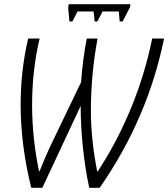

<svg xmlns="http://www.w3.org/2000/svg" viewBox="-20 -899 807 921"><path d="M313 -796H327L352 -844H429L434 -796H447L472 -844H550L554 -796H568L603 -863L606 -879H310L307 -863ZM130 2H183L367 -391C367 -267 381 -123 408 2H458C618 -228 716 -466 767 -714H710C664 -488 575 -269 449 -77H446C429 -164 416 -265 416 -368C416 -485 427 -602 448 -714H396C384 -652 374 -577 369 -505L232 -220C206 -166 186 -119 170 -78H167C148 -171 134 -279 134 -394C134 -501 145 -610 170 -714H115C91 -611 79 -506 79 -397C79 -265 97 -130 130 2Z"/></svg>

Font: Noto Sans Condensed Light
Style: Italic
Weight: 300
Width: 3
Italic angle: -12°
Designer: Monotype Design Team
Foundry: Monotype Imaging Inc.
Version: Version 2.013